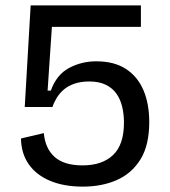

<svg xmlns="http://www.w3.org/2000/svg" viewBox="-20 -680 632 714"><path d="M288 14Q218 14 166.5 -7.5Q115 -29 87 -69Q59 -109 58 -165L143 -185Q148 -128 183 -96.5Q218 -65 287 -65Q360 -65 400.5 -103.5Q441 -142 441 -224Q441 -255 434.5 -282.5Q428 -310 413.5 -331Q399 -352 374 -364.5Q349 -377 312 -377Q281 -377 257.5 -369Q234 -361 218 -347.5Q202 -334 191.5 -317Q181 -300 175 -282H72L94 -660H504V-580H173L157 -343H169Q190 -402 236.5 -427Q283 -452 338 -452Q405 -452 448.5 -423.5Q492 -395 513.5 -344.5Q535 -294 535 -226Q535 -140 502.5 -87.5Q470 -35 414.5 -10.5Q359 14 288 14Z"/></svg>

Font: Bricolage Grotesque 17pt
Style: Regular
Weight: 400
Version: Version 1.001;gftools[0.9.33.dev8+g029e19f]